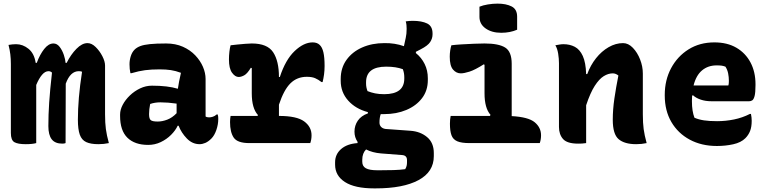

<svg xmlns="http://www.w3.org/2000/svg" viewBox="-20 -790 4240 1060"><path d="M180 0Q158 6 122 6Q79 6 59.5 -5Q40 -16 40 -56V-436Q40 -465 37 -490Q34 -515 27 -542Q38 -544 48.5 -545Q59 -546 69 -546Q106 -546 137.5 -520.5Q169 -495 177 -443H183Q200 -489 224 -519.5Q248 -550 275 -550Q295 -550 309.5 -531Q324 -512 332.5 -486.5Q341 -461 342 -443H348Q371 -489 402 -520.5Q433 -552 463 -552Q486 -552 508 -530.5Q530 -509 545 -480Q560 -451 560 -428V-159Q560 -111 564.5 -77.5Q569 -44 581 0Q566 3 552.5 4.5Q539 6 523 6Q481 6 456 -5.5Q431 -17 420.5 -46.5Q410 -76 410 -129Q410 -186 415.5 -251.5Q421 -317 433 -394Q426 -397 415 -397Q368 -397 343 -328Q343 -164 342 0Q335 3 324 3Q284 3 265.5 -21Q247 -45 247 -94Q247 -156 251.5 -224Q256 -292 267 -389Q259 -397 248 -397Q229 -397 212 -377Q195 -357 180 -321Z M1115 -354V-147Q1122 -142 1134 -142Q1144 -142 1155 -145.5Q1166 -149 1176 -158H1182Q1184 -151 1184.5 -146Q1185 -141 1185 -133Q1185 -103 1174.5 -72.5Q1164 -42 1147 -25Q1130 -8 1113.5 -1Q1097 6 1082 6Q1042 6 1011.5 -25.5Q981 -57 966 -96H961Q949 -70 924.5 -45.5Q900 -21 867.5 -5.5Q835 10 798 10Q724 10 683.5 -29.5Q643 -69 643 -150V-158Q643 -184 657.5 -211.5Q672 -239 697 -263Q722 -287 753.5 -302Q785 -317 819 -317Q906 -317 962 -300Q967 -336 979 -388Q950 -399 923 -403Q896 -407 861 -407Q815 -407 781 -402.5Q747 -398 706 -386H700Q695 -408 695 -435Q695 -458 702 -480Q709 -502 723 -516Q735 -528 754.5 -535.5Q774 -543 808 -546.5Q842 -550 897 -550Q949 -550 989.5 -532Q1030 -514 1058 -484.5Q1086 -455 1100.5 -421Q1115 -387 1115 -354ZM803 -159Q803 -135 812 -127Q821 -119 851 -119Q876 -119 903.5 -129.5Q931 -140 955 -165V-218Q906 -225 866 -225Q835 -225 809 -216Q803 -186 803 -161Z M1253 -150H1402L1404 -155Q1370 -192 1370 -275V-414L1365 -416Q1345 -383 1328 -374Q1311 -365 1298 -365Q1278 -365 1261 -388.5Q1244 -412 1244 -462Q1244 -483 1246.5 -504.5Q1249 -526 1253 -540Q1267 -542 1289 -544Q1311 -546 1333 -548Q1355 -550 1370 -550Q1456 -550 1488 -501.5Q1520 -453 1520 -365H1525Q1556 -460 1606.5 -508Q1657 -556 1706 -556Q1731 -556 1745 -542Q1759 -529 1765.5 -501Q1772 -473 1772 -426Q1772 -401 1769 -379Q1766 -357 1761 -337H1755Q1737 -351 1719.5 -358.5Q1702 -366 1674 -366Q1620 -366 1583.5 -330Q1547 -294 1520 -212V-150Q1618 -150 1659 -120Q1700 -90 1700 -43Q1700 -20 1693 0H1357Q1291 0 1270.5 -30Q1250 -60 1250 -116Q1250 -134 1253 -150Z M2102 -552Q2160 -553 2210 -535L2220 -581Q2225 -602 2225 -631Q2225 -642 2224 -652Q2223 -662 2220 -672Q2240 -675 2259 -675Q2308 -675 2338 -660.5Q2368 -646 2368 -605V-600Q2368 -578 2355 -558Q2342 -538 2303 -518L2276 -504V-497Q2307 -472 2324.5 -436.5Q2342 -401 2342 -358V-348Q2342 -290 2310 -248Q2278 -206 2223.5 -183Q2169 -160 2101 -160Q2091 -160 2082 -160Q2075 -141 2075 -113Q2075 -99 2084 -89.5Q2093 -80 2109 -78L2247 -68Q2301 -64 2338 -33Q2375 -2 2375 55V72Q2375 159 2290.5 204.5Q2206 250 2054 250H2045Q1939 250 1884.5 215Q1830 180 1830 119V106Q1830 62 1863 33Q1896 4 1954 0V-7Q1937 -32 1937 -63Q1937 -97 1955.5 -124Q1974 -151 2011 -164V-171Q1943 -189 1902 -235Q1861 -281 1861 -344V-354Q1861 -415 1893 -459.5Q1925 -504 1979.5 -528Q2034 -552 2102 -552ZM2112 -422Q2001 -422 2001 -336V-328Q2001 -308 2009 -287Q2029 -279 2051 -274.5Q2073 -270 2101 -270Q2212 -270 2212 -356V-364Q2212 -387 2204 -408Q2185 -415 2162.5 -418.5Q2140 -422 2112 -422ZM2063 150H2076Q2117 150 2152.5 149Q2188 148 2217 144Q2223 134 2225 125Q2227 116 2227 106V94Q2227 68 2200 66L2083 57Q2036 53 2001 35Q1980 56 1980 92V103Q1980 128 2000 139Q2020 150 2063 150Z M2468 -150H2685L2688 -156Q2655 -193 2655 -275V-432L2651 -435Q2602 -404 2572 -394.5Q2542 -385 2524 -385Q2499 -385 2481 -406Q2463 -427 2463 -477Q2463 -494 2465.5 -511Q2468 -528 2472 -540Q2494 -543 2528 -545Q2562 -547 2597 -548.5Q2632 -550 2655 -550Q2733 -550 2769 -527.5Q2805 -505 2805 -438V-149Q2897 -144 2932 -115Q2967 -86 2967 -43Q2967 -20 2960 0H2572Q2528 0 2504.5 -10Q2481 -20 2472.5 -43.5Q2464 -67 2464 -107Q2464 -131 2468 -150ZM2627 -753Q2646 -761 2673.5 -765.5Q2701 -770 2727 -770Q2774 -770 2804.5 -754.5Q2835 -739 2835 -698V-626Q2796 -609 2747 -609Q2695 -609 2661 -633Q2627 -657 2627 -697Z M3216 0Q3203 2 3193 2.5Q3183 3 3172 3Q3111 3 3088.5 -22.5Q3066 -48 3066 -89V-441Q3066 -466 3061.5 -494Q3057 -522 3046 -540Q3057 -542 3068.5 -544Q3080 -546 3091 -546Q3126 -546 3153.5 -531.5Q3181 -517 3197.5 -481Q3214 -445 3216 -381H3222Q3240 -430 3270.5 -468.5Q3301 -507 3340 -529.5Q3379 -552 3420 -552Q3449 -552 3474 -526Q3499 -500 3514 -461.5Q3529 -423 3529 -384V-159Q3529 -111 3533.5 -77.5Q3538 -44 3550 0Q3535 3 3521.5 4.5Q3508 6 3492 6Q3428 6 3395.5 -21.5Q3363 -49 3363 -129Q3363 -185 3372 -246.5Q3381 -308 3394 -373Q3379 -385 3363 -385Q3338 -385 3313 -369.5Q3288 -354 3263.5 -316Q3239 -278 3216 -209Z M3924 -556Q3995 -556 4045.5 -526.5Q4096 -497 4123.5 -445Q4151 -393 4151 -325V-320Q4151 -279 4146 -260Q4141 -241 4133 -236Q4125 -231 4116 -231H3908Q3875 -231 3848.5 -240Q3822 -249 3806 -264L3801 -262Q3800 -249 3800 -234V-231Q3800 -203 3803.5 -180.5Q3807 -158 3814 -140Q3837 -130 3866.5 -125.5Q3896 -121 3939 -121Q3986 -121 4032.5 -130.5Q4079 -140 4120 -161H4126Q4128 -151 4129 -141.5Q4130 -132 4130 -123Q4130 -89 4121 -66.5Q4112 -44 4095 -27Q4071 -3 4028 6.5Q3985 16 3938 16Q3853 16 3788 -19Q3723 -54 3686.5 -116.5Q3650 -179 3650 -263V-266Q3650 -348 3685 -413.5Q3720 -479 3781.5 -517.5Q3843 -556 3924 -556ZM3936 -429Q3889 -429 3856 -401.5Q3823 -374 3809 -318H4001Q4003 -324 4003.5 -331.5Q4004 -339 4004 -344Q4004 -364 4000 -384.5Q3996 -405 3985 -422Q3974 -426 3964.5 -427.5Q3955 -429 3936 -429Z"/></svg>

Font: Recursive Mn Csl St XBd
Style: Regular
Weight: 800
Monospace: yes
Version: Version 1.079;hotconv 1.0.112;makeotfexe 2.5.65598; ttfautoh